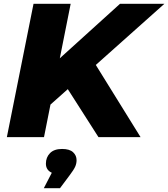

<svg xmlns="http://www.w3.org/2000/svg" viewBox="-20 -720 883 1008"><path d="M16 0 156 -700H351L294 -414L610 -700H843L483 -379L718 0H497L336 -252L245 -171L211 0ZM210 268 252 187Q221 173 221 139Q221 106 242.5 84Q264 62 306 62Q345 62 363.5 79Q382 96 382 121Q382 139 374.5 155.5Q367 172 345 201L295 268Z"/></svg>

Font: Montserrat ExtraBold
Style: Italic
Weight: 800
Italic angle: -11.3°
Designer: Julieta Ulanovsky
Foundry: Julieta Ulanovsky
Version: Version 9.000; ttfautohint (v1.8.4.7-5d5b)